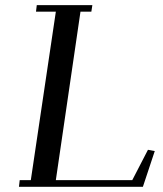

<svg xmlns="http://www.w3.org/2000/svg" viewBox="-20 -722 631 742"><path d="M53.2 0 56.2 -25.9H99.1L195.8 -676.8H119.1L122.1 -702.1H336.9L333 -676.8H291L195.8 -25.9H491.2L551.8 -143.1L578.1 -138.2L532.2 0Z"/></svg>

Font: Dehuti Alt
Style: Bold-Italic
Weight: 700
Version: Version 1.2